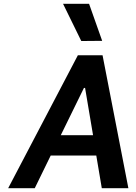

<svg xmlns="http://www.w3.org/2000/svg" viewBox="-20 -991 715 1011"><path d="M487 -172H247L163 0H23L390 -700H520L656 0H516ZM470 -279 428 -528H422L300 -279ZM312 -971H449L518 -776L408 -775Z"/></svg>

Font: Be Vietnam
Style: Bold Italic
Weight: 700
Italic angle: -9.66701°
Designer: Gabriel Lam
Foundry: TypeRant
Version: Version 3.000